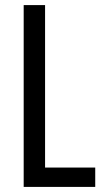

<svg xmlns="http://www.w3.org/2000/svg" viewBox="-20 -734 411 754"><path d="M73 0H354V-76H157V-714H73Z"/></svg>

Font: Noto Sans Telugu ExtraCondensed
Style: Regular
Weight: 400
Width: 2
Designer: Jelle Bosma - Monotype Design Team
Foundry: Monotype Imaging Inc.
Version: Version 2.005